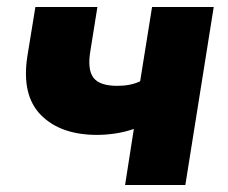

<svg xmlns="http://www.w3.org/2000/svg" viewBox="-20 -528 650 548"><path d="M337 0 362 -160Q336 -151 309 -147Q282 -143 257 -143Q153 -143 97 -199.5Q41 -256 58 -367L81 -508H258L238 -383Q229 -330 246.5 -306.5Q264 -283 315 -283Q353 -283 380 -296L414 -508H590L509 0Z"/></svg>

Font: Mulish Black
Style: Italic
Weight: 900
Italic angle: -9°
Designer: Vernon Adams
Foundry: Vernon Adams
Version: Version 3.603; ttfautohint (v1.8.3)